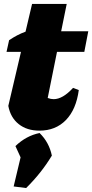

<svg xmlns="http://www.w3.org/2000/svg" viewBox="-20 -646 466 970"><path d="M179 14Q116 14 74.5 -19Q33 -52 22 -111L86 -384H13L26 -443Q47 -457 67 -467.5Q87 -478 109 -486L142 -626H317L289 -488H426L406 -384H268L221 -151Q237 -145 251 -145Q297 -145 349 -202L378 -191Q365 -93 313 -39.5Q261 14 179 14ZM49 296 84 149 58 92Q112 40 180 26Q228 73 242 140Q190 227 112 304Z"/></svg>

Font: Piazzolla Black
Style: Italic
Weight: 900
Italic angle: -11.3°
Designer: Juan Pablo del Peral
Foundry: Huerta Tipografica
Version: Version 1.330